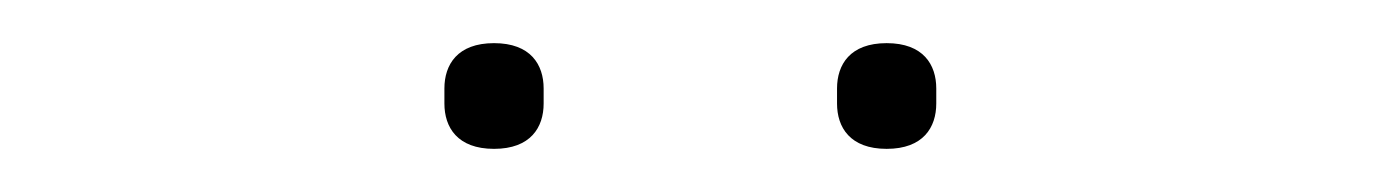

<svg xmlns="http://www.w3.org/2000/svg" viewBox="-20 -711 640 89"><path d="M209 -642C226 -642 232 -652 232 -663V-670C232 -681 226 -691 209 -691C192 -691 186 -681 186 -670V-663C186 -652 192 -642 209 -642ZM391 -642C408 -642 414 -652 414 -663V-670C414 -681 408 -691 391 -691C374 -691 368 -681 368 -670V-663C368 -652 374 -642 391 -642Z"/></svg>

Font: IBM Plex Arabic Thin
Style: Regular
Weight: 100
Designer: Mike Abbink, Paul van der Laan, Pieter van Rosmalen, Wael Morcos, Khajak Apelian
Foundry: Bold Monday
Version: Version 1.0